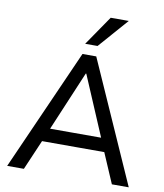

<svg xmlns="http://www.w3.org/2000/svg" viewBox="-99 -1017 940 1098"><g transform="rotate(10 371.0 -468.5)"><path d="M18 0 331 -705H411L724 0H626L540 -200L584 -174H157L201 -200L115 0ZM369 -598 214 -231 189 -252H551L528 -231L372 -598ZM336 -765 454 -937H559L408 -765Z"/></g></svg>

Font: Nunito Sans 12pt ExtraLight 11pt Medium
Style: Regular
Weight: 500
Version: Version 3.101;gftools[0.9.27]